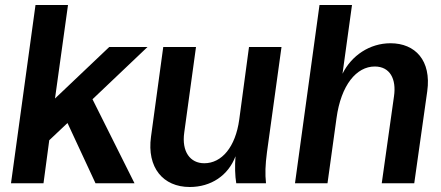

<svg xmlns="http://www.w3.org/2000/svg" viewBox="-20 -733 1764 768"><path d="M24 0H154L177 -172L250 -241L362 0H518L350 -336L570 -545H417L200 -339L252 -713H122Z M739 15C824 15 893 -31 922 -108C919 -68 920 -30 925 0H1044C1040 -38 1041 -72 1048 -125L1106 -545H976L937 -255C922 -145 867 -80 797 -80C741 -80 706 -126 717 -203L764 -545H633L584 -186C567 -63 632 15 739 15Z M1160 0H1290L1326 -260C1344 -393 1406 -467 1479 -467C1540 -467 1566 -417 1556 -348L1507 0H1637L1689 -368C1706 -491 1641 -560 1542 -560C1459 -560 1386 -511 1350 -438L1388 -713H1258Z"/></svg>

Font: Ronzino Bold
Style: Italic
Weight: 700
Italic angle: -8°
Designer: Nunzio Mazzaferro
Foundry: Collletttivo
Version: Version 1.000;Glyphs 3.3 (3337)